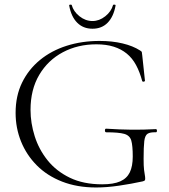

<svg xmlns="http://www.w3.org/2000/svg" viewBox="-20 -817 749 849"><path d="M405 12Q321 12 254.5 -14Q188 -40 142.5 -86Q97 -132 73 -191.5Q49 -251 49 -318Q49 -393 77.5 -451.5Q106 -510 156.5 -551.5Q207 -593 274.5 -614.5Q342 -636 420 -636Q476 -636 522 -625Q568 -614 599 -594Q606 -590 607 -587Q608 -584 609 -572L621 -460Q621 -457 616 -456Q611 -455 609 -458Q598 -499 581.5 -529.5Q565 -560 540.5 -580Q516 -600 483 -610.5Q450 -621 406 -621Q324 -621 258 -586Q192 -551 153.5 -486Q115 -421 115 -331Q115 -273 133.5 -214.5Q152 -156 190.5 -108Q229 -60 289 -31Q349 -2 432 -2Q482 -2 511.5 -15Q541 -28 554 -55Q567 -82 567 -125Q567 -173 560.5 -195.5Q554 -218 529.5 -225Q505 -232 450 -232Q444 -232 444 -240Q444 -248 449 -248Q511 -244 562 -243.5Q613 -243 669 -246Q674 -246 674 -239Q674 -232 669 -232Q644 -233 632.5 -225.5Q621 -218 618 -193Q615 -168 615 -115Q615 -82 617 -66Q619 -50 620.5 -42.5Q622 -35 622 -27Q622 -21 620 -19Q618 -17 611 -15Q561 -4 506.5 4Q452 12 405 12ZM389 -690Q348 -690 321.5 -716.5Q295 -743 286 -792Q285 -796 290.5 -796.5Q296 -797 297 -795Q305 -766 331.5 -745Q358 -724 389 -724Q419 -724 445.5 -745Q472 -766 480 -795Q481 -797 486.5 -796.5Q492 -796 491 -792Q482 -743 456 -716.5Q430 -690 389 -690Z"/></svg>

Font: Cormorant Garamond Light
Style: Regular
Weight: 300
Designer: Christian Thalmann (Catharsis Fonts)
Foundry: Catharsis Fonts
Version: Version 4.001